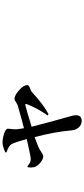

<svg xmlns="http://www.w3.org/2000/svg" viewBox="412 -1028 675 1540"><g transform="rotate(-90 750.0 -258.5)"><path d="M297.9 -543.9 296.9 -553.7Q347.7 -576.2 376 -576.2Q408.2 -576.2 447.8 -563.5Q487.3 -550.8 487.3 -532.2Q487.3 -525.4 484.4 -502.4Q481.4 -479.5 482.4 -467.8Q484.4 -440.4 491.2 -404.3Q521.5 -412.1 561.5 -422.9Q601.6 -433.6 635.3 -443.4Q668.9 -453.1 675.8 -455.1Q683.6 -458 701.2 -469.2Q718.8 -480.5 725.6 -480.5Q753.9 -480.5 795.4 -443.8Q836.9 -407.2 836.9 -378.9Q836.9 -369.1 827.1 -363.3Q817.4 -357.4 803.7 -352.5Q790 -347.7 785.2 -343.8Q784.2 -342.8 764.2 -325.2Q744.1 -307.6 737.3 -301.8Q730.5 -295.9 710 -279.3Q689.5 -262.7 675.8 -252.9Q662.1 -243.2 642.1 -230Q622.1 -216.8 603.5 -207L593.8 -214.8Q653.3 -298.8 684.6 -382.8Q687.5 -389.6 685.1 -392.1Q682.6 -394.5 673.8 -392.6Q639.6 -384.8 502.9 -342.8Q543 -186.5 575.2 -74.2Q595.7 -6.8 595.7 10.7Q595.7 58.6 550.8 58.6Q518.6 58.6 497.1 34.7Q475.6 10.7 473.6 -25.4Q461.9 -158.2 419.9 -318.4Q395.5 -310.5 339.8 -288.1Q323.2 -281.2 300.8 -265.6Q278.3 -250 266.6 -250Q242.2 -250 215.8 -272Q189.5 -293.9 180.7 -316.4Q173.8 -335 177.7 -374L185.5 -377Q187.5 -376 193.8 -370.6Q200.2 -365.2 202.6 -363.8Q205.1 -362.3 210.9 -358.4Q216.8 -354.5 220.7 -353.5Q224.6 -352.5 231 -351.1Q237.3 -349.6 244.1 -349.6Q260.7 -349.6 404.3 -381.8Q378.9 -472.7 365.2 -501Q351.6 -527.3 297.9 -543.9Z"/></g></svg>

Font: Bpmf Zihi Serif Bold
Style: Bold
Weight: 700
Foundry: But Ko
Version: Version 1.320